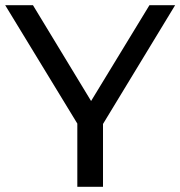

<svg xmlns="http://www.w3.org/2000/svg" viewBox="-24 -720 695 740"><path d="M274 0V-268L297 -206L-4 -700H103L356 -283H298L552 -700H651L351 -206L373 -268V0Z"/></svg>

Font: Montserrat Thin Medium
Style: Regular
Weight: 500
Version: Version 9.000